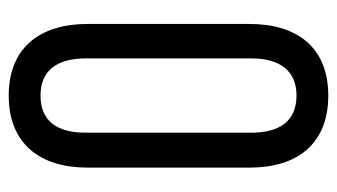

<svg xmlns="http://www.w3.org/2000/svg" viewBox="-182 -564 754 429"><g transform="rotate(90 194.5 -350.0)"><path d="M34 -169C34 -63 87 7 194 7C302 7 355 -63 355 -169V-531C355 -638 302 -707 194 -707C87 -707 34 -638 34 -531ZM111 -535C111 -598 138 -636 194 -636C251 -636 277 -598 277 -535V-165C277 -101 251 -64 194 -64C138 -64 111 -101 111 -165Z"/></g></svg>

Font: VL Bebas Neue Regular
Style: Regular
Weight: 400
Designer: Ryoichi Tsunekawa
Foundry: Ryoichi Tsunekawa
Version: Version 001.003